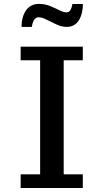

<svg xmlns="http://www.w3.org/2000/svg" viewBox="-20 -946 525 967"><path d="M84 1V-67.9H182.1V-642.6H84V-710.9H397V-642.6H300.8V-67.9H397V1ZM88.4 -810.5Q88.4 -835 94 -856Q99.6 -877 110.4 -892.8Q121.1 -908.7 137.5 -917.5Q153.8 -926.3 175.8 -926.3Q206.5 -926.3 232.7 -915.5Q258.8 -904.8 279.3 -894.3Q299.8 -883.8 314.5 -883.8Q325.7 -883.8 333 -892.8Q340.3 -901.9 344.7 -925.8H397.5Q397.5 -901.9 392.3 -880.9Q387.2 -859.9 377.2 -844Q367.2 -828.1 352.1 -819.3Q336.9 -810.5 316.9 -810.5Q291 -810.5 264.9 -822.5Q238.8 -834.5 215.3 -846.7Q191.9 -858.9 174.3 -858.9Q161.6 -858.9 153.1 -847.7Q144.5 -836.4 140.1 -810.5Z"/></svg>

Font: Comme Medium
Style: Regular
Weight: 500
Version: Version 1.000;gftools[0.9.27]